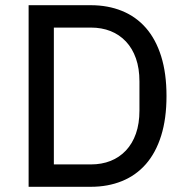

<svg xmlns="http://www.w3.org/2000/svg" viewBox="-20 -718 716 738"><path d="M90 -698H329Q395 -698 449 -676Q503 -654 541 -610.5Q579 -567 599.5 -501.5Q620 -436 620 -349Q620 -262 599.5 -196.5Q579 -131 541 -87.5Q503 -44 449 -22Q395 0 329 0H90ZM329 -86Q371 -86 405 -99.5Q439 -113 464 -139.5Q489 -166 502.5 -204.5Q516 -243 516 -293V-405Q516 -455 502.5 -493.5Q489 -532 464 -558.5Q439 -585 405 -598.5Q371 -612 329 -612H187V-86Z"/></svg>

Font: IBM Plex Sans Hebrew Text
Style: Regular
Weight: 450
Designer: Mike Abbink, Paul van der Laan, Pieter van Rosmalen, Yanek Iontef
Foundry: Bold Monday
Version: Version 1.2